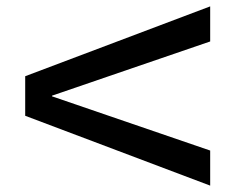

<svg xmlns="http://www.w3.org/2000/svg" viewBox="-20 -591 764 602"><path d="M639 -9 59 -228V-352L639 -571V-461L143 -291V-289L639 -119Z"/></svg>

Font: M PLUS 1 Thin Medium
Style: Regular
Weight: 500
Version: Version 1.001